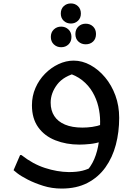

<svg xmlns="http://www.w3.org/2000/svg" viewBox="-20 -838 773 1118"><path d="M339 260Q282 260 231.5 244Q181 228 142 208Q103 188 81 171Q59 154 59 153L97 65H105Q171 117 242 140Q313 163 380 164Q428 164 460 156Q492 148 522 131L475 169Q510 133 529 88Q548 43 555.5 -11.5Q563 -66 563 -131Q563 -174 552.5 -218Q542 -262 519 -301.5Q496 -341 459 -370.5Q422 -400 369 -415H433Q351 -396 313 -346Q275 -296 275 -240Q275 -195 296 -162.5Q317 -130 358.5 -112.5Q400 -95 460 -95Q487 -95 516.5 -99Q546 -103 576 -114L571 -14Q538 -3 504 0.5Q470 4 442 4Q366 4 302.5 -21Q239 -46 202.5 -97Q166 -148 166 -225Q166 -279 186.5 -326Q207 -373 242 -408.5Q277 -444 320.5 -464.5Q364 -485 409 -485Q459 -485 506.5 -459Q554 -433 592 -387.5Q630 -342 652 -282Q674 -222 674 -152Q674 -69 654.5 5Q635 79 594 136.5Q553 194 489.5 227Q426 260 339 260ZM393 -701Q368 -701 351 -717Q334 -733 334 -759Q334 -786 351 -802Q368 -818 393 -818Q417 -818 434 -802Q451 -786 451 -759Q451 -733 434 -717Q417 -701 393 -701ZM479 -580Q454 -580 436.5 -596Q419 -612 419 -640Q419 -667 436.5 -683.5Q454 -700 479 -700Q505 -700 522 -683.5Q539 -667 539 -640Q539 -612 522 -596Q505 -580 479 -580ZM336 -563Q311 -563 293.5 -579.5Q276 -596 276 -623Q276 -650 293.5 -666.5Q311 -683 336 -683Q361 -683 378.5 -666.5Q396 -650 396 -623Q396 -596 379 -579.5Q362 -563 336 -563Z"/></svg>

Font: Kufam Medium
Style: Italic
Weight: 500
Italic angle: -11°
Designer: Artur Schmal
Foundry: Original Type
Version: Version 1.301; ttfautohint (v1.8.3)